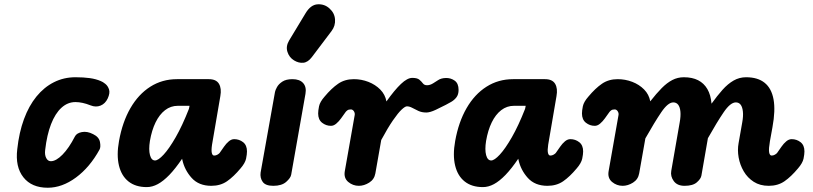

<svg xmlns="http://www.w3.org/2000/svg" viewBox="-20 -872 3813 901"><path d="M204 9Q128.5 9 89.8 -40Q51 -89 61 -172Q69.5 -250.5 92.5 -313Q115.5 -375.5 151.2 -419.2Q187 -463 233.2 -486.2Q279.5 -509.5 334 -509.5Q372 -509.5 401 -505.5Q430 -501.5 453 -491.5Q462.5 -488 474.5 -478.2Q486.5 -468.5 491.8 -451.8Q497 -435 485.5 -410Q474 -385.5 452 -376.5Q430 -367.5 405 -377.5Q385 -385.5 367.5 -389.2Q350 -393 334 -393Q297.5 -393 268.2 -366.2Q239 -339.5 219.5 -289.2Q200 -239 192 -168.5Q189 -145.5 196.8 -130.5Q204.5 -115.5 218.5 -115.5Q243 -115.5 273.2 -146.2Q303.5 -177 331.5 -231.5Q339.5 -247.5 364.2 -252.2Q389 -257 417 -242.5Q445 -229 449.2 -205.2Q453.5 -181.5 447 -170Q401.5 -87 336.5 -39Q271.5 9 204 9Z M683.5 -210.5Q677 -169.5 683.8 -144.2Q690.5 -119 707.5 -119Q722.5 -119 748 -146.5Q773.5 -174 804.5 -228Q835.5 -282 866.5 -361L869.5 -375.5H814.5Q781 -375.5 754.5 -355Q728 -334.5 710 -297.5Q692 -260.5 683.5 -210.5ZM538.5 -210.5Q554.5 -299.5 592 -364.5Q629.5 -429.5 685.2 -465Q741 -500.5 810.5 -500.5H960Q994.5 -500.5 1007.5 -478.8Q1020.5 -457 1014 -421L975 -193Q973 -179.5 972.8 -170Q972.5 -160.5 974 -154.2Q975.5 -148 978.2 -145Q981 -142 985 -142Q993 -142 1000 -146Q1007 -150 1010.5 -154L1031.5 -184Q1041.5 -198.5 1053.8 -208.8Q1066 -219 1079 -219Q1102.5 -219 1120.8 -204.8Q1139 -190.5 1139 -161.5Q1139 -148 1134.8 -127.5Q1130.5 -107 1109 -82Q1076.5 -43 1045.5 -21.5Q1014.5 0 971.5 0Q913 0 879.5 -37Q846 -74 835.5 -122.5L834.5 -127Q803 -80.5 774.8 -51.2Q746.5 -22 720.5 -8Q694.5 6 668.5 6Q616.5 6 583.2 -20.2Q550 -46.5 538.2 -95.2Q526.5 -144 538.5 -210.5Z M1262.5 0Q1226 0 1212.8 -18.5Q1199.5 -37 1203 -62.5L1270.5 -440.5Q1272 -449 1279.8 -463.2Q1287.5 -477.5 1305 -489Q1322.5 -500.5 1352.5 -500.5Q1386.5 -500.5 1402.8 -482Q1419 -463.5 1413.5 -432L1346.5 -52.5Q1344 -37 1323 -18.5Q1302 0 1262.5 0ZM1360 -588.5Q1337 -602.5 1328.8 -628.8Q1320.5 -655 1337 -682.5L1414 -810Q1438 -850 1470.8 -851.8Q1503.5 -853.5 1526.5 -832Q1550 -811 1552.2 -781Q1554.5 -751 1536 -726.5L1443.5 -604Q1425 -579.5 1403.2 -577.5Q1381.5 -575.5 1360 -588.5Z M1664 0Q1636 0 1614.2 -18.2Q1592.5 -36.5 1598 -68.5L1644.5 -332Q1645.5 -337 1644.2 -341.8Q1643 -346.5 1640.5 -350.2Q1638 -354 1634.5 -356.2Q1631 -358.5 1627 -358.5Q1616 -358.5 1610.5 -354.5Q1605 -350.5 1602 -346.5L1580.5 -316.5Q1570.5 -302.5 1558.2 -292Q1546 -281.5 1533 -281.5Q1510 -281.5 1491.5 -296Q1473 -310.5 1473 -339.5Q1473 -353 1477.2 -373.5Q1481.5 -394 1503 -418.5Q1535.5 -457.5 1566.8 -479Q1598 -500.5 1640.5 -500.5Q1676 -500.5 1708.8 -487.8Q1741.5 -475 1764.5 -451.8Q1787.5 -428.5 1793.5 -396Q1831.5 -449.5 1861.5 -478Q1891.5 -506.5 1914.5 -506.5Q1938 -506.5 1948 -498Q1958 -489.5 1964.5 -480.8Q1971 -472 1984 -472Q1998.5 -472 2013.2 -481.5Q2028 -491 2036 -496Q2050 -505.5 2072.8 -506Q2095.5 -506.5 2113.8 -493.5Q2132 -480.5 2132 -450Q2132 -428.5 2121.8 -415.2Q2111.5 -402 2097.5 -394Q2083.5 -386 2072 -380Q2052 -369.5 2025 -356.8Q1998 -344 1980.5 -344Q1960 -344 1944 -351.2Q1928 -358.5 1914.8 -365.8Q1901.5 -373 1889.5 -373Q1881 -373 1864.5 -357.5Q1848 -342 1824 -307.2Q1800 -272.5 1769 -215L1741.5 -58.5Q1736.5 -30 1712.5 -15Q1688.5 0 1664 0Z M2261 -210.5Q2254.5 -169.5 2261.2 -144.2Q2268 -119 2285 -119Q2300 -119 2325.5 -146.5Q2351 -174 2382 -228Q2413 -282 2444 -361L2447 -375.5H2392Q2358.5 -375.5 2332 -355Q2305.5 -334.5 2287.5 -297.5Q2269.5 -260.5 2261 -210.5ZM2116 -210.5Q2132 -299.5 2169.5 -364.5Q2207 -429.5 2262.8 -465Q2318.5 -500.5 2388 -500.5H2537.5Q2572 -500.5 2585 -478.8Q2598 -457 2591.5 -421L2552.5 -193Q2550.5 -179.5 2550.2 -170Q2550 -160.5 2551.5 -154.2Q2553 -148 2555.8 -145Q2558.5 -142 2562.5 -142Q2570.5 -142 2577.5 -146Q2584.5 -150 2588 -154L2609 -184Q2619 -198.5 2631.2 -208.8Q2643.5 -219 2656.5 -219Q2680 -219 2698.2 -204.8Q2716.5 -190.5 2716.5 -161.5Q2716.5 -148 2712.2 -127.5Q2708 -107 2686.5 -82Q2654 -43 2623 -21.5Q2592 0 2549 0Q2490.5 0 2457 -37Q2423.5 -74 2413 -122.5L2412 -127Q2380.5 -80.5 2352.2 -51.2Q2324 -22 2298 -8Q2272 6 2246 6Q2194 6 2160.8 -20.2Q2127.5 -46.5 2115.8 -95.2Q2104 -144 2116 -210.5Z M2902 0Q2874 0 2852.2 -18.2Q2830.5 -36.5 2836 -68.5L2882.5 -332Q2883.5 -337 2882.2 -341.8Q2881 -346.5 2878.5 -350.2Q2876 -354 2872.5 -356.2Q2869 -358.5 2865 -358.5Q2854 -358.5 2848.5 -354.5Q2843 -350.5 2840 -346.5L2818.5 -316.5Q2808.5 -302.5 2796.2 -292Q2784 -281.5 2771 -281.5Q2748 -281.5 2729.5 -296Q2711 -310.5 2711 -339.5Q2711 -353 2715.2 -373.5Q2719.5 -394 2741 -418.5Q2773.5 -457.5 2804.8 -479Q2836 -500.5 2878.5 -500.5Q2914 -500.5 2946.8 -488Q2979.5 -475.5 3002.5 -452.2Q3025.5 -429 3031.5 -396.5Q3060.5 -433.5 3085.2 -458.5Q3110 -483.5 3135 -496.5Q3160 -509.5 3189 -509.5Q3228.5 -509.5 3256 -495.5Q3283.5 -481.5 3299.5 -454Q3315.5 -426.5 3319 -385.5Q3345.5 -422.5 3370.5 -450.5Q3395.5 -478.5 3422.5 -494Q3449.5 -509.5 3481 -509.5Q3536 -509.5 3568.2 -483.5Q3600.5 -457.5 3610 -405.8Q3619.5 -354 3605 -275.5L3593 -209Q3590 -191.5 3589 -178.8Q3588 -166 3589.2 -158Q3590.5 -150 3593.5 -146Q3596.5 -142 3601 -142Q3609 -142 3616 -146Q3623 -150 3626.5 -154L3647.5 -184Q3657.5 -198.5 3669.8 -208.8Q3682 -219 3695 -219Q3718.5 -219 3736.8 -204.8Q3755 -190.5 3755 -161.5Q3755 -148 3750.8 -127.5Q3746.5 -107 3725 -82Q3692.5 -43 3661.5 -21.5Q3630.5 0 3587.5 0Q3546.5 0 3517.2 -18.8Q3488 -37.5 3470.2 -67.8Q3452.5 -98 3446.2 -133Q3440 -168 3446 -200.5L3463 -297Q3468.5 -327 3466.2 -348.2Q3464 -369.5 3455.8 -380.5Q3447.5 -391.5 3433 -391.5Q3407.5 -391.5 3376 -345.2Q3344.5 -299 3302 -223.5L3271.5 -48Q3269 -33 3250.2 -16.5Q3231.5 0 3192.5 0Q3158 0 3141.8 -22.2Q3125.5 -44.5 3130 -70L3169.5 -297Q3175 -327 3173 -348.2Q3171 -369.5 3162.5 -380.5Q3154 -391.5 3139.5 -391.5Q3114.5 -391.5 3083 -345Q3051.5 -298.5 3008.5 -222.5L2979.5 -58.5Q2974.5 -30 2950.5 -15Q2926.5 0 2902 0Z"/></svg>

Font: Edu VIC WA NT Hand Pre
Style: Regular
Weight: 400
Designer: Tina and Corey Anderson, Eben Sorkin, Mirko Velimirovic
Foundry: Google for Education
Version: Version 1.000